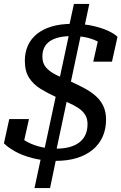

<svg xmlns="http://www.w3.org/2000/svg" viewBox="-31 -822 616 974"><path d="M253 -6Q187 -6 133.5 -20Q80 -34 43.5 -55Q7 -76 -11 -95L16 -218H116L87 -89Q77 -90 68.5 -97.5Q60 -105 54.5 -116Q49 -127 47 -137.5Q45 -148 48 -154Q62 -131 91.5 -111.5Q121 -92 162.5 -80Q204 -68 255 -68Q291 -68 320 -75.5Q349 -83 370 -98.5Q391 -114 402 -137.5Q413 -161 413 -193Q413 -221 400 -241Q387 -261 365 -275Q343 -289 315 -301.5Q287 -314 257 -328Q211 -349 174.5 -371.5Q138 -394 116.5 -427.5Q95 -461 95 -514Q95 -555 110 -589.5Q125 -624 155.5 -649Q186 -674 231 -687.5Q276 -701 336 -701Q397 -701 443.5 -690Q490 -679 521 -664Q552 -649 565 -635L537 -509H442L469 -629Q478 -626 485.5 -620Q493 -614 498.5 -606.5Q504 -599 506 -591.5Q508 -584 507 -576Q494 -594 470.5 -608Q447 -622 413.5 -630.5Q380 -639 334 -639Q297 -639 269 -632.5Q241 -626 222 -613Q203 -600 193.5 -580.5Q184 -561 184 -535Q184 -500 203.5 -478.5Q223 -457 256 -441Q289 -425 329 -408Q364 -392 396 -375Q428 -358 453 -336.5Q478 -315 492.5 -285.5Q507 -256 507 -215Q507 -166 489 -127Q471 -88 437.5 -61Q404 -34 357.5 -20Q311 -6 253 -6ZM144 132 180 -36 191 -49 322 -661 316 -673 344 -802H422L395 -675L383 -663L252 -47L257 -32L223 132Z"/></svg>

Font: Roboto Serif 20pt Medium
Style: Italic
Weight: 500
Italic angle: -10°
Version: Version 1.008